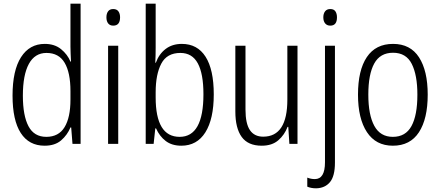

<svg xmlns="http://www.w3.org/2000/svg" viewBox="-20 -780 2387 1041"><path d="M222 10Q137 10 92.5 -59Q48 -128 48 -262Q48 -398 94 -470Q140 -542 223 -542Q276 -542 311 -513.5Q346 -485 362 -446H365Q364 -468 363 -488.5Q362 -509 362 -527V-760H417V0H373L366 -89H362Q345 -48 311.5 -19Q278 10 222 10ZM231 -38Q298 -38 330 -90.5Q362 -143 362 -240V-286Q362 -386 330.5 -439.5Q299 -493 232 -493Q169 -493 136.5 -433.5Q104 -374 104 -261Q104 -153 134.5 -95.5Q165 -38 231 -38Z M594 -731Q613 -731 622 -718.5Q631 -706 631 -686Q631 -641 594 -641Q576 -641 566.5 -653Q557 -665 557 -686Q557 -706 566 -718.5Q575 -731 594 -731ZM621 -532V0H566V-532Z M824 -523Q824 -503 823.5 -481Q823 -459 822 -440H825Q842 -487 878 -514.5Q914 -542 966 -542Q1050 -542 1094.5 -472.5Q1139 -403 1139 -268Q1139 -135 1093.5 -62.5Q1048 10 963 10Q912 10 878.5 -15.5Q845 -41 826 -84H822L813 0H770V-760H824ZM958 -493Q885 -493 854.5 -435Q824 -377 824 -280V-252Q824 -38 954 -38Q1083 -38 1083 -269Q1083 -380 1052.5 -436.5Q1022 -493 958 -493Z M1593 -532V0H1549L1543 -92H1539Q1523 -49 1489 -19.5Q1455 10 1399 10Q1325 10 1290.5 -37.5Q1256 -85 1256 -176V-532H1311V-186Q1311 -110 1335 -74.5Q1359 -39 1407 -39Q1538 -39 1538 -240V-532Z M1733 -686Q1733 -706 1742.5 -718.5Q1752 -731 1771 -731Q1790 -731 1798.5 -718.5Q1807 -706 1807 -686Q1807 -641 1771 -641Q1753 -641 1743 -653Q1733 -665 1733 -686ZM1694 241Q1679 241 1667 238.5Q1655 236 1646 232V183Q1666 191 1687 191Q1742 191 1742 100V-532H1796V102Q1796 175 1769 207.5Q1742 240 1694 241Z M2299 -267Q2299 -136 2251.5 -63Q2204 10 2110 10Q2018 10 1969.5 -63.5Q1921 -137 1921 -267Q1921 -399 1969 -470.5Q2017 -542 2111 -542Q2205 -542 2252 -469Q2299 -396 2299 -267ZM1977 -267Q1977 -157 2009.5 -97.5Q2042 -38 2110 -38Q2179 -38 2211 -96.5Q2243 -155 2243 -267Q2243 -373 2212.5 -433.5Q2182 -494 2111 -494Q2041 -494 2009 -435.5Q1977 -377 1977 -267Z"/></svg>

Font: Noto Sans Georgian Condensed Light
Style: Regular
Weight: 300
Width: 3
Designer: Monotype Design Team, Akaki Razmadze
Foundry: Google LLC
Version: Version 2.005; ttfautohint (v1.8.4.7-5d5b)